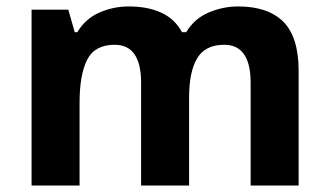

<svg xmlns="http://www.w3.org/2000/svg" viewBox="-20 -576 1022 596"><path d="M719 -556Q812 -556 859.5 -508.5Q907 -461 907 -356V0H758V-319Q758 -437 676 -437Q617 -437 592 -395Q567 -353 567 -274V0H418V-319Q418 -437 336 -437Q274 -437 250.5 -390.5Q227 -344 227 -257V0H78V-546H192L212 -476H220Q245 -518 288.5 -537Q332 -556 379 -556Q439 -556 481 -536.5Q523 -517 545 -476H558Q583 -518 627.5 -537Q672 -556 719 -556Z"/></svg>

Font: Noto Sans Gurmukhi
Style: Bold
Weight: 700
Designer: Jelle Bosma - Monotype Design Team
Foundry: Monotype Imaging Inc.
Version: Version 2.004; ttfautohint (v1.8.4.7-5d5b)